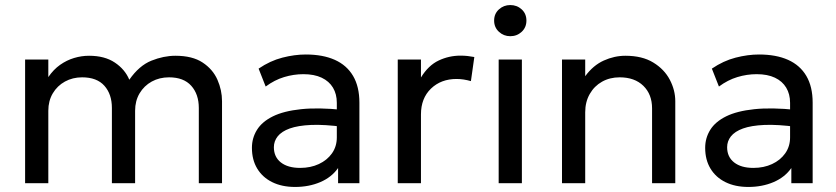

<svg xmlns="http://www.w3.org/2000/svg" viewBox="-20 -726 3314 761"><path d="M79.5 0V-490H171.5V-420.5Q192 -450.5 218.2 -469Q244.5 -487.5 273.8 -496.2Q303 -505 333 -505Q395 -505 435.2 -478Q475.5 -451 492.5 -410Q531.5 -466 580 -485.5Q628.5 -505 675.5 -505Q742.5 -505 783 -478.2Q823.5 -451.5 841.8 -410Q860 -368.5 860 -325V0H768V-298Q768 -352.5 738 -386Q708 -419.5 650 -419.5Q612 -419.5 581.5 -402.8Q551 -386 533.2 -356Q515.5 -326 515.5 -287V0H423.5V-298Q423.5 -352.5 393.8 -386Q364 -419.5 305.5 -419.5Q268 -419.5 237.5 -402.8Q207 -386 189.2 -356Q171.5 -326 171.5 -287V0Z M1149.5 15Q1097.5 15 1059 -4Q1020.5 -23 999.5 -57.8Q978.5 -92.5 978.5 -140Q978.5 -179 998.5 -211.2Q1018.5 -243.5 1061.5 -264.8Q1104.5 -286 1173 -293.2Q1241.5 -300.5 1338.5 -290.5L1341 -223Q1266 -233 1213.5 -230.8Q1161 -228.5 1128.5 -216.8Q1096 -205 1080.8 -185.8Q1065.5 -166.5 1065.5 -142.5Q1065.5 -104 1093.2 -82.2Q1121 -60.5 1169.5 -60.5Q1211 -60.5 1243.8 -75.8Q1276.5 -91 1295.8 -118.2Q1315 -145.5 1315 -181.5V-318.5Q1315 -353 1299.8 -378.5Q1284.5 -404 1255 -418Q1225.5 -432 1182.5 -432Q1144 -432 1106 -420.5Q1068 -409 1033 -383L1005 -454Q1050.5 -485 1099 -497.5Q1147.5 -510 1192 -510Q1259.5 -510 1307 -488.8Q1354.5 -467.5 1379.5 -425Q1404.5 -382.5 1404.5 -319V0H1320V-60Q1294.5 -23.5 1249.5 -4.2Q1204.5 15 1149.5 15Z M1556.5 0V-490H1648.5V-419Q1678 -467 1718.8 -486.2Q1759.5 -505.5 1805.5 -505.5Q1820 -505.5 1833.5 -504Q1847 -502.5 1860 -500L1846.5 -404.5Q1832.5 -408.5 1818 -410.8Q1803.5 -413 1789.5 -413Q1728 -413 1688.2 -374.8Q1648.5 -336.5 1648.5 -272.5V0Z M1956.5 0V-490H2048.5V0ZM2002.5 -582.5Q1976.5 -582.5 1957.5 -600Q1938.5 -617.5 1938.5 -644.5Q1938.5 -671.5 1957.5 -688.8Q1976.5 -706 2002.5 -706Q2029 -706 2047.8 -688.8Q2066.5 -671.5 2066.5 -644.5Q2066.5 -617.5 2047.8 -600Q2029 -582.5 2002.5 -582.5Z M2207.5 0V-490H2299.5V-424Q2331 -467 2373 -486Q2415 -505 2459 -505Q2525.5 -505 2569.2 -478.2Q2613 -451.5 2634.8 -410Q2656.5 -368.5 2656.5 -325V0H2564.5V-296.5Q2564.5 -352 2530 -385.8Q2495.5 -419.5 2436 -419.5Q2397 -419.5 2366.2 -402.2Q2335.5 -385 2317.5 -353.5Q2299.5 -322 2299.5 -281V0Z M2946 15Q2894 15 2855.5 -4Q2817 -23 2796 -57.8Q2775 -92.5 2775 -140Q2775 -179 2795 -211.2Q2815 -243.5 2858 -264.8Q2901 -286 2969.5 -293.2Q3038 -300.5 3135 -290.5L3137.5 -223Q3062.5 -233 3010 -230.8Q2957.5 -228.5 2925 -216.8Q2892.5 -205 2877.2 -185.8Q2862 -166.5 2862 -142.5Q2862 -104 2889.8 -82.2Q2917.5 -60.5 2966 -60.5Q3007.5 -60.5 3040.2 -75.8Q3073 -91 3092.2 -118.2Q3111.5 -145.5 3111.5 -181.5V-318.5Q3111.5 -353 3096.2 -378.5Q3081 -404 3051.5 -418Q3022 -432 2979 -432Q2940.5 -432 2902.5 -420.5Q2864.5 -409 2829.5 -383L2801.5 -454Q2847 -485 2895.5 -497.5Q2944 -510 2988.5 -510Q3056 -510 3103.5 -488.8Q3151 -467.5 3176 -425Q3201 -382.5 3201 -319V0H3116.5V-60Q3091 -23.5 3046 -4.2Q3001 15 2946 15Z"/></svg>

Font: Geologica Roman Light
Style: Regular
Weight: 300
Designer: Sindre Bremnes, Frode Helland
Foundry: Monokrom Skriftforlag AS
Version: Version 1.010;gftools[0.9.28]